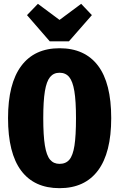

<svg xmlns="http://www.w3.org/2000/svg" viewBox="-20 -965 623 1003"><path d="M561 -348Q561 -167 492 -74.5Q423 18 291 18Q159 18 90.5 -73.5Q22 -165 22 -348Q22 -528 91 -620.5Q160 -713 291 -713Q423 -713 492 -622Q561 -531 561 -348ZM206 -348Q206 -257 214.5 -205Q223 -153 241.5 -131Q260 -109 291 -109Q324 -109 342.5 -131Q361 -153 369 -204.5Q377 -256 377 -348Q377 -437 368.5 -488.5Q360 -540 341.5 -562.5Q323 -585 291 -585Q260 -585 241.5 -562.5Q223 -540 214.5 -488.5Q206 -437 206 -348ZM404 -945 460 -886 340 -749H240L121 -886L178 -945L291 -861Z"/></svg>

Font: Fira Sans Extra Condensed ExtraBold
Style: Regular
Weight: 800
Width: 1
Designer: Carrois Corporate & Edenspiekermann AG
Foundry: Carrois Corporate GbR & Edenspiekermann AG
Version: Version 4.203